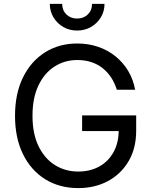

<svg xmlns="http://www.w3.org/2000/svg" viewBox="-20 -962 784 992"><path d="M384.3 9.8Q287.1 9.8 213.6 -35.9Q140.1 -81.5 98.9 -165.3Q57.6 -249 57.6 -363.3Q57.6 -478.5 98.9 -562.3Q140.1 -646 212.9 -691.7Q285.6 -737.3 378.9 -737.3Q436.5 -737.3 486.8 -720.2Q537.1 -703.1 576.7 -671.1Q616.2 -639.2 642.3 -595.5Q668.5 -551.8 678.2 -498.5H583.5Q572.3 -534.2 553.7 -562.3Q535.2 -590.3 509.3 -610.6Q483.4 -630.9 450.9 -641.4Q418.5 -651.9 379.4 -651.9Q314.5 -651.9 262 -618.4Q209.5 -585 178.7 -520.5Q147.9 -456.1 147.9 -363.3Q147.9 -271 179 -207Q210 -143.1 263.4 -109.4Q316.9 -75.7 384.3 -75.7Q445.8 -75.7 492.9 -101.8Q540 -127.9 566.7 -176.3Q593.3 -224.6 593.3 -289.6L621.1 -284.7H404.3V-365.7H683.6V-286.1Q683.6 -196.3 644.8 -129.9Q606 -63.5 538.6 -26.9Q471.2 9.8 384.3 9.8ZM378.4 -804.2Q338.9 -804.2 307.1 -822.5Q275.4 -840.8 256.3 -872.3Q237.3 -903.8 237.3 -941.9H301.3Q301.3 -908.7 323 -887.5Q344.7 -866.2 378.4 -866.2Q412.1 -866.2 433.8 -887.5Q455.6 -908.7 455.6 -941.9H520Q520 -903.8 501.2 -872.6Q482.4 -841.3 450.4 -822.8Q418.5 -804.2 378.4 -804.2Z"/></svg>

Font: Inter 16pt
Style: Regular
Weight: 400
Version: Version 4.001;git-66647c0bb